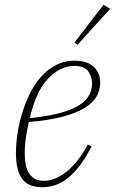

<svg xmlns="http://www.w3.org/2000/svg" viewBox="-20 -775 483 807"><path d="M157 12Q99 12 73 -23.5Q47 -59 47 -132Q47 -167 53 -210Q59 -253 72 -296Q85 -339 104.5 -379.5Q124 -420 151.5 -451Q179 -482 214.5 -501Q250 -520 294 -520Q314 -520 333 -515.5Q352 -511 367 -500Q382 -489 391.5 -471.5Q401 -454 401 -427Q401 -394 384.5 -367Q368 -340 332 -319Q296 -298 239 -283.5Q182 -269 101 -262Q94 -231 89 -197.5Q84 -164 84 -129Q84 -106 87.5 -85.5Q91 -65 100 -49.5Q109 -34 124.5 -24.5Q140 -15 164 -15Q212 -15 260.5 -54Q309 -93 349 -168L365 -160Q341 -113 316 -80Q291 -47 265 -26.5Q239 -6 212 3Q185 12 157 12ZM105 -278Q167 -285 215.5 -296Q264 -307 298 -324.5Q332 -342 349.5 -366.5Q367 -391 367 -424Q367 -452 351 -475Q335 -498 292 -498Q233 -498 182 -444.5Q131 -391 105 -278ZM293 -596 415 -755 443 -738 306 -587Z"/></svg>

Font: IBM Plex Serif ExtLt
Style: Italic
Weight: 200
Italic angle: -14°
Designer: Mike Abbink, Paul van der Laan, Pieter van Rosmalen
Foundry: Bold Monday
Version: Version 3.001